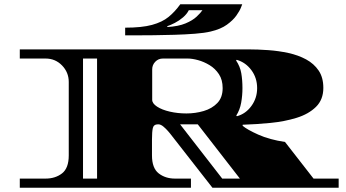

<svg xmlns="http://www.w3.org/2000/svg" viewBox="-20 -882 1625 902"><path d="M73 0V-43H194Q240 -43 271.5 -67.5Q303 -92 303 -152V-497Q303 -542 271.5 -574.5Q240 -607 194 -607H73V-650H1147Q1191 -650 1240 -646.5Q1289 -643 1335 -633Q1381 -623 1418 -603Q1455 -583 1477 -550.5Q1499 -518 1499 -469Q1499 -414 1464.5 -380Q1430 -346 1373.5 -328.5Q1317 -311 1250.5 -304.5Q1184 -298 1120 -296V-291Q1141 -273 1193.5 -249.5Q1246 -226 1319 -215L1453 -43H1571V0H978L778 -256Q778 -256 769 -266.5Q760 -277 747.5 -287.5Q735 -298 723 -298Q702 -298 698 -280.5Q694 -263 694 -227V-152Q694 -92 725.5 -67.5Q757 -43 802 -43H877V0ZM370 -43H436V-607H370ZM856 -349Q898 -349 937 -360.5Q976 -372 1001 -398Q1026 -424 1026 -468Q1026 -507 1008.5 -533.5Q991 -560 964.5 -576Q938 -592 910.5 -599.5Q883 -607 862 -607H745Q724 -607 709.5 -592Q695 -577 695 -556V-413Q695 -396 718 -381Q741 -366 778 -357.5Q815 -349 856 -349ZM1093 -336Q1134 -347 1161 -384Q1188 -421 1188 -468Q1188 -516 1161 -552.5Q1134 -589 1092 -601L1089 -598Q1108 -570 1113.5 -538Q1119 -506 1119 -468Q1119 -433 1113 -399.5Q1107 -366 1090 -339ZM1024 -43H1107L909 -298H826ZM568 -716V-752Q646 -752 694 -765Q742 -778 772 -802.5Q802 -827 827 -862H1118Q1118 -862 1112 -846.5Q1106 -831 1090.5 -809Q1075 -787 1046 -766Q1017 -745 970 -734Q941 -727 895.5 -723.5Q850 -720 799.5 -718.5Q749 -717 702 -716.5Q655 -716 622 -716ZM766 -755Q818 -758 851.5 -772Q885 -786 904 -804Q923 -822 931 -834H867Q858 -816 840 -800.5Q822 -785 801.5 -774.5Q781 -764 766 -759Z"/></svg>

Font: Diplomata SC
Style: Regular
Weight: 400
Designer: Eduardo Rodriguez Tunni
Foundry: Eduardo Rodriguez Tunni
Version: Version 1.002; ttfautohint (v1.8.4.7-5d5b);gftools[0.9.23]